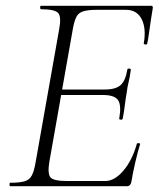

<svg xmlns="http://www.w3.org/2000/svg" viewBox="-20 -645 550 665"><path d="M15 0Q13 0 13 -6Q13 -12 15 -12Q48 -12 65 -17Q82 -22 90 -37Q98 -52 103 -81L185 -544Q193 -587 181.5 -600Q170 -613 122 -613Q119 -613 119 -619Q119 -625 122 -625H503Q511 -625 509 -616Q506 -598 502.5 -575Q499 -552 496 -530Q493 -508 490 -494Q489 -490 483 -491Q477 -492 478 -495Q487 -547 470.5 -579Q454 -611 416 -611H317Q286 -611 269 -606Q252 -601 244.5 -586.5Q237 -572 232 -543L151 -85Q144 -43 155 -30.5Q166 -18 213 -18H344Q377 -18 407.5 -54Q438 -90 454 -147Q455 -150 461 -149Q467 -148 465 -145Q457 -119 448.5 -82.5Q440 -46 435 -15Q432 0 419 0ZM405 -234Q404 -230 398 -230.5Q392 -231 393 -235Q401 -280 389 -298Q377 -316 336 -316H171L174 -335H343Q381 -335 398 -350.5Q415 -366 421 -404Q422 -408 428 -407.5Q434 -407 433 -402Q429 -374 425 -358.5Q421 -343 419 -325Q415 -303 412.5 -281.5Q410 -260 405 -234Z"/></svg>

Font: Cormorant Garamond Light
Style: Italic
Weight: 300
Italic angle: -10°
Designer: Christian Thalmann (Catharsis Fonts)
Foundry: Catharsis Fonts
Version: Version 4.001